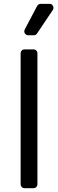

<svg xmlns="http://www.w3.org/2000/svg" viewBox="-20 -986 304 1006"><path d="M88.1 -21V-706.7Q88.1 -715.2 94.1 -721.2Q100.1 -727.3 109 -727.3H155.5Q164.1 -727.3 170.1 -721.2Q176.1 -715.2 176.1 -706.7V-21Q176.1 -12.1 170.1 -6Q164.1 0 155.5 0H109Q100.1 0 94.1 -6Q88.1 -12.1 88.1 -21ZM107.2 -822.1Q107.2 -813.6 113.3 -807.4Q119.3 -801.1 128.2 -801.1H156.6Q161.9 -801.1 166.5 -803.6Q171.2 -806.1 174 -810.4L256.7 -933.6Q260.3 -938.6 260.3 -945Q260.3 -953.5 254.4 -959.7Q248.6 -965.9 239.7 -965.9H193.2Q187.5 -965.9 182.5 -962.9Q177.6 -959.9 174.7 -954.9L109.7 -831.7Q107.2 -827.1 107.2 -822.1Z"/></svg>

Font: DeltaSans
Style: Regular
Weight: 400
Designer: Rasmus Andersson
Foundry: rsms
Version: Version 3.012